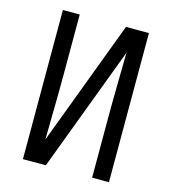

<svg xmlns="http://www.w3.org/2000/svg" viewBox="-109 -825 819 914"><g transform="rotate(15 300.0 -367.5)"><path d="M88 0V-735H171V-441Q171 -360 169.5 -279.5Q168 -199 167 -118L399 -735H512V0H429V-294Q429 -375 430.5 -455.5Q432 -536 433 -617L201 0Z"/></g></svg>

Font: Nova
Style: Regular
Weight: 400
Monospace: yes
Designer: Belleve Invis
Foundry: Belleve Invis
Version: Version 24.1.4; ttfautohint (v1.8.4)